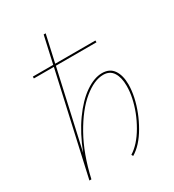

<svg xmlns="http://www.w3.org/2000/svg" viewBox="-173 -811 830 914"><g transform="rotate(-30 241.5 -354.0)"><path d="M440 -303Q440 -272 432 -234Q416 -161 377 -93.5Q338 -26 289 3L284 -6Q331 -35 369 -100.5Q407 -166 422 -237Q429 -269 429 -302Q429 -348 411.5 -375.5Q394 -403 358 -403Q308 -403 250 -355.5Q192 -308 140.5 -216.5Q89 -125 61 0H50L174 -553H64V-563H176L209 -711H220L187 -563H408V-553H185L90 -129Q124 -217 170 -281.5Q216 -346 265 -379.5Q314 -413 357 -413Q399 -413 419.5 -383Q440 -353 440 -303Z"/></g></svg>

Font: Ysabeau Hairline
Style: Italic
Weight: 100
Italic angle: -12°
Designer: Christian Thalmann (Catharsis Fonts)
Version: Version 0.003